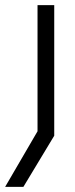

<svg xmlns="http://www.w3.org/2000/svg" viewBox="-65 -527 291 747"><path d="M-45 200 96 -42 81 15V-507H146V1L26 200Z"/></svg>

Font: TikTok Sans Light
Style: Regular
Weight: 300
Version: Version 4.000